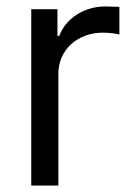

<svg xmlns="http://www.w3.org/2000/svg" viewBox="-20 -574 412 594"><path d="M76.7 -545.5H157.7V-463.1H163.4Q170.8 -483.3 184.8 -500Q198.9 -516.7 217.5 -528.8Q236.2 -540.8 258.5 -547.4Q280.9 -554 305.4 -554Q310 -554 316.2 -553.8Q322.4 -553.6 328.5 -553.4Q334.5 -553.3 340.2 -553.1Q345.9 -552.9 349.4 -552.6V-467.3Q347.3 -468 342.2 -468.9Q337 -469.8 330.1 -470.7Q323.2 -471.6 315 -472.3Q306.8 -473 298.3 -473Q268.5 -473 243.3 -463.4Q218 -453.8 199.6 -436.8Q181.1 -419.7 170.8 -396.3Q160.5 -372.9 160.5 -345.2V0H76.7Z"/></svg>

Font: Fast_Sans-Dotted
Style: Regular
Weight: 400
Version: Version 3.018